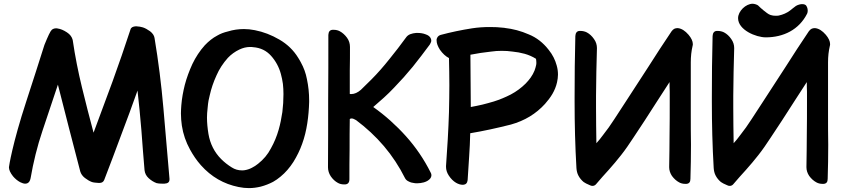

<svg xmlns="http://www.w3.org/2000/svg" viewBox="-20 -970 4471 1015"><path d="M48.8 -38.1C59.6 -25.4 72.3 -14.6 86.9 -6.8C96.7 -2 105.5 1 113.3 1C117.2 1 121.1 0 124 -1C128.9 -2.9 131.8 -5.9 134.8 -9.8C137.7 -14.6 140.6 -20.5 141.6 -27.3C156.2 -112.3 176.8 -196.3 204.1 -277.3C231.4 -359.4 258.8 -441.4 286.1 -522.5C305.7 -445.3 325.2 -369.1 344.7 -293C365.2 -215.8 384.8 -139.6 404.3 -63.5C408.2 -50.8 416 -39.1 428.7 -29.3C441.4 -19.5 453.1 -12.7 465.8 -7.8C474.6 -4.9 486.3 -3.9 502 -2.9H505.9C518.6 -2.9 527.3 -8.8 531.2 -19.5C561.5 -97.7 590.8 -175.8 620.1 -254.9C650.4 -334 678.7 -412.1 707 -491.2C714.8 -421.9 721.7 -351.6 727.5 -281.2C732.4 -210.9 738.3 -140.6 744.1 -70.3C746.1 -53.7 752.9 -40 765.6 -28.3C778.3 -16.6 792 -7.8 807.6 -2C814.5 0 825.2 1 839.8 1H848.6C867.2 0 876 -6.8 876 -21.5V-25.4C865.2 -149.4 854.5 -274.4 843.8 -398.4C833 -522.5 817.4 -646.5 796.9 -769.5C794.9 -782.2 787.1 -793.9 773.4 -804.7C759.8 -814.5 747.1 -821.3 735.4 -825.2C726.6 -828.1 714.8 -830.1 699.2 -831.1C682.6 -830.1 672.9 -825.2 669.9 -814.5C639.6 -722.7 608.4 -630.9 575.2 -540C542 -449.2 508.8 -359.4 474.6 -268.6C453.1 -348.6 432.6 -428.7 413.1 -508.8C393.6 -588.9 377 -671.9 364.3 -758.8C360.4 -774.4 350.6 -788.1 334 -798.8C316.4 -810.5 299.8 -817.4 285.2 -819.3C282.2 -820.3 279.3 -820.3 276.4 -820.3C267.6 -820.3 259.8 -817.4 253.9 -812.5C246.1 -805.7 233.4 -778.3 214.8 -732.4C187.5 -645.5 155.3 -545.9 119.1 -434.6C44.9 -208 27.3 -89.8 27.3 -85.9C27.3 -79.1 29.3 -71.3 32.2 -64.5C36.1 -55.7 42 -46.9 48.8 -38.1Z M1241.2 18.6C1259.8 22.5 1278.3 24.4 1295.9 24.4C1317.4 24.4 1337.9 21.5 1358.4 16.6C1380.9 10.7 1403.3 2 1423.8 -8.8C1437.5 -16.6 1450.2 -25.4 1462.9 -36.1C1489.3 -57.6 1511.7 -84 1531.2 -114.3C1549.8 -144.5 1565.4 -175.8 1577.1 -209C1589.8 -243.2 1598.6 -280.3 1604.5 -318.4C1610.4 -356.4 1613.3 -394.5 1614.3 -430.7V-439.5C1614.3 -477.5 1610.4 -514.6 1602.5 -551.8C1596.7 -583 1585.9 -612.3 1570.3 -640.6C1566.4 -648.4 1561.5 -656.2 1556.6 -664.1C1532.2 -704.1 1499 -736.3 1457 -760.7C1415 -785.2 1372.1 -801.8 1327.1 -810.5C1307.6 -814.5 1288.1 -816.4 1269.5 -816.4C1241.2 -816.4 1212.9 -812.5 1184.6 -803.7C1164.1 -798.8 1145.5 -792 1128.9 -782.2C1104.5 -769.5 1083 -752 1062.5 -730.5C1036.1 -701.2 1014.6 -668 997.1 -631.8C980.5 -595.7 966.8 -558.6 957 -521.5C948.2 -486.3 941.4 -450.2 938.5 -413.1C937.5 -398.4 936.5 -384.8 936.5 -370.1C936.5 -347.7 938.5 -326.2 941.4 -305.7C948.2 -260.7 962.9 -218.8 984.4 -179.7C1001 -149.4 1019.5 -122.1 1042 -96.7C1096.7 -35.2 1163.1 2.9 1241.2 18.6ZM1205.1 -85C1184.6 -97.7 1166 -112.3 1149.4 -128.9C1113.3 -165 1090.8 -210 1082 -261.7C1077.1 -292 1074.2 -321.3 1074.2 -348.6C1074.2 -361.3 1075.2 -379.9 1078.1 -404.3C1080.1 -428.7 1084 -449.2 1088.9 -466.8C1096.7 -502 1108.4 -536.1 1124 -570.3C1138.7 -604.5 1159.2 -635.7 1184.6 -664.1C1202.1 -682.6 1222.7 -697.3 1245.1 -708C1263.7 -716.8 1282.2 -721.7 1302.7 -721.7C1307.6 -721.7 1312.5 -721.7 1317.4 -720.7C1357.4 -717.8 1388.7 -702.1 1413.1 -674.8C1437.5 -647.5 1455.1 -615.2 1464.8 -579.1C1469.7 -562.5 1472.7 -544.9 1475.6 -526.4C1477.5 -508.8 1478.5 -491.2 1478.5 -472.7C1478.5 -440.4 1476.6 -409.2 1472.7 -377.9C1467.8 -345.7 1461.9 -314.5 1453.1 -284.2C1443.4 -250 1429.7 -216.8 1412.1 -185.5C1395.5 -153.3 1373 -127 1344.7 -104.5C1334 -95.7 1323.2 -88.9 1311.5 -83C1298.8 -76.2 1286.1 -72.3 1273.4 -70.3C1268.6 -69.3 1263.7 -69.3 1258.8 -69.3C1240.2 -69.3 1221.7 -74.2 1205.1 -85Z M1728.5 -38.1C1739.3 -22.5 1752 -10.7 1766.6 -2.9C1775.4 2 1786.1 4.9 1798.8 4.9H1804.7C1819.3 3.9 1827.1 -4.9 1827.1 -22.5C1827.1 -75.2 1827.1 -127.9 1828.1 -181.6C1828.1 -235.4 1828.1 -288.1 1829.1 -340.8C1832 -342.8 1835 -343.8 1838.9 -343.8C1844.7 -343.8 1852.5 -340.8 1862.3 -335C1916 -294.9 1965.8 -249 2009.8 -197.3C2053.7 -145.5 2090.8 -88.9 2121.1 -28.3C2125 -20.5 2131.8 -14.6 2140.6 -10.7C2149.4 -5.9 2160.2 -2.9 2170.9 -2C2175.8 -1 2180.7 -1 2185.5 -1C2197.3 -1 2209 -2.9 2220.7 -5.9C2237.3 -10.7 2249 -18.6 2255.9 -28.3C2258.8 -33.2 2260.7 -38.1 2260.7 -43C2260.7 -47.9 2259.8 -52.7 2256.8 -57.6C2221.7 -127.9 2177.7 -192.4 2126 -250C2074.2 -307.6 2016.6 -359.4 1953.1 -404.3C1971.7 -420.9 1991.2 -437.5 2009.8 -454.1C2028.3 -470.7 2045.9 -488.3 2063.5 -506.8C2097.7 -542 2130.9 -579.1 2162.1 -617.2C2192.4 -655.3 2222.7 -694.3 2252 -734.4C2255.9 -741.2 2258.8 -747.1 2259.8 -752V-755.9C2259.8 -759.8 2258.8 -762.7 2257.8 -765.6C2253.9 -776.4 2244.1 -784.2 2228.5 -789.1C2215.8 -793.9 2202.1 -795.9 2187.5 -795.9H2179.7C2168.9 -794.9 2158.2 -793 2148.4 -789.1C2138.7 -785.2 2131.8 -779.3 2127 -772.5C2098.6 -733.4 2069.3 -695.3 2039.1 -658.2C2008.8 -620.1 1977.5 -584 1943.4 -549.8C1924.8 -531.2 1906.2 -512.7 1887.7 -495.1C1871.1 -480.5 1853.5 -472.7 1836.9 -472.7C1834 -472.7 1832 -472.7 1829.1 -473.6V-597.7C1830.1 -639.6 1830.1 -680.7 1830.1 -721.7C1830.1 -739.3 1825.2 -755.9 1814.5 -770.5C1803.7 -785.2 1791 -796.9 1776.4 -804.7C1767.6 -809.6 1755.9 -812.5 1743.2 -812.5H1738.3C1723.6 -811.5 1716.8 -802.7 1715.8 -785.2C1715.8 -668.9 1715.8 -551.8 1714.8 -435.5C1714.8 -319.3 1714.8 -202.1 1713.9 -85.9C1713.9 -69.3 1718.8 -52.7 1728.5 -38.1Z M2352.5 -42C2363.3 -25.4 2376 -12.7 2390.6 -3.9C2402.3 2.9 2414.1 6.8 2425.8 6.8H2428.7C2442.4 5.9 2450.2 -2 2452.1 -17.6C2455.1 -57.6 2457 -98.6 2460 -140.6C2462.9 -181.6 2464.8 -223.6 2465.8 -265.6C2536.1 -277.3 2607.4 -293 2680.7 -311.5C2753.9 -332 2813.5 -368.2 2861.3 -420.9C2876 -437.5 2889.6 -455.1 2900.4 -473.6C2911.1 -492.2 2919.9 -512.7 2924.8 -535.2C2927.7 -548.8 2929.7 -562.5 2929.7 -575.2C2929.7 -591.8 2927.7 -607.4 2922.9 -624C2915 -653.3 2901.4 -680.7 2880.9 -706.1C2851.6 -744.1 2816.4 -771.5 2775.4 -788.1C2733.4 -806.6 2691.4 -817.4 2648.4 -822.3C2646.5 -823.2 2644.5 -823.2 2642.6 -823.2C2618.2 -826.2 2594.7 -827.1 2570.3 -827.1C2538.1 -827.1 2506.8 -825.2 2475.6 -820.3C2418.9 -811.5 2363.3 -799.8 2308.6 -785.2C2302.7 -783.2 2297.9 -780.3 2294.9 -776.4C2292 -772.5 2289.1 -767.6 2288.1 -762.7V-755.9C2288.1 -741.2 2293.9 -725.6 2305.7 -707C2320.3 -686.5 2335.9 -671.9 2353.5 -663.1C2354.5 -615.2 2355.5 -567.4 2355.5 -519.5C2355.5 -471.7 2354.5 -424.8 2353.5 -377C2350.6 -282.2 2344.7 -187.5 2337.9 -92.8V-87.9C2337.9 -72.3 2342.8 -56.6 2352.5 -42ZM2468.8 -404.3 2466.8 -680.7C2502 -687.5 2538.1 -693.4 2576.2 -697.3C2594.7 -700.2 2614.3 -701.2 2632.8 -701.2C2651.4 -701.2 2670.9 -700.2 2689.5 -697.3C2710.9 -695.3 2732.4 -691.4 2753.9 -685.5C2774.4 -679.7 2794.9 -670.9 2813.5 -659.2C2814.5 -652.3 2815.4 -646.5 2815.4 -639.6C2815.4 -635.7 2815.4 -631.8 2814.5 -627C2812.5 -617.2 2809.6 -607.4 2805.7 -596.7C2800.8 -584 2793.9 -572.3 2785.2 -559.6C2777.3 -548.8 2768.6 -538.1 2758.8 -528.3C2736.3 -505.9 2710 -486.3 2680.7 -470.7C2652.3 -456.1 2622.1 -443.4 2590.8 -433.6C2570.3 -427.7 2550.8 -421.9 2530.3 -417C2509.8 -412.1 2489.3 -408.2 2468.8 -404.3Z M3065.4 -7.8C3072.3 -2.9 3083 2.9 3097.7 8.8C3102.5 11.7 3107.4 12.7 3112.3 12.7C3119.1 12.7 3126 9.8 3130.9 3.9C3153.3 -22.5 3175.8 -47.9 3198.2 -72.3C3220.7 -97.7 3243.2 -124 3263.7 -150.4C3286.1 -178.7 3306.6 -209 3327.1 -240.2L3387.7 -332C3409.2 -366.2 3430.7 -399.4 3453.1 -433.6C3475.6 -467.8 3497.1 -502 3519.5 -536.1C3519.5 -519.5 3519.5 -502 3520.5 -485.4V-434.6C3520.5 -374 3520.5 -313.5 3519.5 -252C3519.5 -204.1 3518.6 -149.4 3517.6 -88.9V-85.9C3517.6 -70.3 3522.5 -54.7 3532.2 -40C3543 -25.4 3555.7 -13.7 3570.3 -5.9C3579.1 -1 3589.8 2 3602.5 2H3608.4C3623 1 3629.9 -7.8 3629.9 -24.4C3631.8 -84 3632.8 -144.5 3632.8 -205.1C3631.8 -252.9 3631.8 -306.6 3631.8 -366.2V-640.6C3631.8 -670.9 3634.8 -700.2 3641.6 -728.5C3642.6 -731.4 3642.6 -734.4 3642.6 -737.3C3642.6 -752 3634.8 -768.6 3620.1 -786.1C3601.6 -807.6 3583 -819.3 3563.5 -821.3H3560.5C3555.7 -821.3 3550.8 -820.3 3545.9 -818.4C3540 -815.4 3535.2 -811.5 3530.3 -804.7C3488.3 -742.2 3447.3 -679.7 3407.2 -616.2L3284.2 -426.8C3265.6 -398.4 3246.1 -369.1 3227.5 -339.8C3209 -310.5 3188.5 -282.2 3167 -254.9C3162.1 -248 3156.2 -240.2 3150.4 -233.4L3132.8 -212.9C3131.8 -275.4 3130.9 -337.9 3130.9 -401.4V-463.9C3131.8 -547.9 3132.8 -631.8 3135.7 -715.8C3135.7 -732.4 3130.9 -749 3120.1 -763.7C3109.4 -779.3 3096.7 -791 3082 -798.8C3072.3 -803.7 3060.5 -806.6 3047.9 -806.6H3043.9C3029.3 -805.7 3022.5 -795.9 3021.5 -779.3C3018.6 -671.9 3017.6 -564.5 3017.6 -458V-430.7C3017.6 -314.5 3020.5 -198.2 3027.3 -82C3028.3 -67.4 3031.2 -53.7 3038.1 -41C3044.9 -28.3 3053.7 -17.6 3065.4 -7.8Z M3791 -7.8C3797.9 -2.9 3808.6 2.9 3823.2 8.8C3828.1 11.7 3833 12.7 3837.9 12.7C3844.7 12.7 3851.6 9.8 3856.4 3.9C3878.9 -22.5 3901.4 -47.9 3923.8 -72.3C3946.3 -97.7 3968.8 -124 3989.3 -150.4C4011.7 -178.7 4032.2 -209 4052.7 -240.2L4113.3 -332C4134.8 -366.2 4156.2 -399.4 4178.7 -433.6C4201.2 -467.8 4222.7 -502 4245.1 -536.1C4245.1 -519.5 4245.1 -502 4246.1 -485.4V-434.6C4246.1 -374 4246.1 -313.5 4245.1 -252C4245.1 -204.1 4244.1 -149.4 4243.2 -88.9V-85.9C4243.2 -70.3 4248 -54.7 4257.8 -40C4268.6 -25.4 4281.2 -13.7 4295.9 -5.9C4304.7 -1 4315.4 2 4328.1 2H4334C4348.6 1 4355.5 -7.8 4355.5 -24.4C4357.4 -84 4358.4 -144.5 4358.4 -205.1C4357.4 -252.9 4357.4 -306.6 4357.4 -366.2V-640.6C4357.4 -670.9 4360.4 -700.2 4367.2 -728.5C4368.2 -731.4 4368.2 -734.4 4368.2 -737.3C4368.2 -752 4360.4 -768.6 4345.7 -786.1C4327.1 -807.6 4308.6 -819.3 4289.1 -821.3H4286.1C4281.2 -821.3 4276.4 -820.3 4271.5 -818.4C4265.6 -815.4 4260.7 -811.5 4255.9 -804.7C4213.9 -742.2 4172.9 -679.7 4132.8 -616.2L4009.8 -426.8C3991.2 -398.4 3971.7 -369.1 3953.1 -339.8C3934.6 -310.5 3914.1 -282.2 3892.6 -254.9C3887.7 -248 3881.8 -240.2 3876 -233.4L3858.4 -212.9C3857.4 -275.4 3856.4 -337.9 3856.4 -401.4V-463.9C3857.4 -547.9 3858.4 -631.8 3861.3 -715.8C3861.3 -732.4 3856.4 -749 3845.7 -763.7C3835 -779.3 3822.3 -791 3807.6 -798.8C3797.9 -803.7 3786.1 -806.6 3773.4 -806.6H3769.5C3754.9 -805.7 3748 -795.9 3747.1 -779.3C3744.1 -671.9 3743.2 -564.5 3743.2 -458V-430.7C3743.2 -314.5 3746.1 -198.2 3752.9 -82C3753.9 -67.4 3756.8 -53.7 3763.7 -41C3770.5 -28.3 3779.3 -17.6 3791 -7.8ZM3881.8 -874C3881.8 -811.5 3976.6 -772.5 4028.3 -772.5C4121.1 -772.5 4204.1 -812.5 4247.1 -898.4C4249 -903.3 4250 -908.2 4250 -913.1C4250 -917 4250 -926.8 4243.2 -938.5C4239.3 -945.3 4231.4 -948.2 4219.7 -948.2C4212.9 -948.2 4198.2 -945.3 4187.5 -938.5C4175.8 -930.7 4167 -921.9 4156.2 -914.1C4139.6 -901.4 4119.1 -892.6 4096.7 -887.7C4090.8 -886.7 4085 -886.7 4080.1 -886.7C4071.3 -886.7 4062.5 -887.7 4053.7 -890.6C4041 -894.5 4028.3 -906.2 4016.6 -915C4005.9 -923.8 3996.1 -932.6 3987.3 -941.4C3982.4 -945.3 3967.8 -950.2 3959 -950.2C3922.9 -950.2 3881.8 -911.1 3881.8 -874Z"/></svg>

Font: ChillSide Comic
Style: Regular
Weight: 400
Designer: Koroletov, Abay Emes
Version: Version 1.000